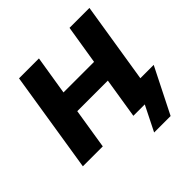

<svg xmlns="http://www.w3.org/2000/svg" viewBox="-218 -896 1261 1261"><g transform="rotate(-45 412.5 -265.5)"><path d="M25 0 137 -705H322L278 -433H562L606 -705H791L701 -142H825L666 174H513L600 0H494L539 -282H255L210 0Z"/></g></svg>

Font: Winston ExtraBold
Style: Italic
Weight: 800
Italic angle: -9°
Designer: Original fonts by Vernon Adams / Changes by Cristiano Sobral
Foundry: Original fonts by Vernon Adams / Changes by Cristiano Sobral
Version: Version 2.503;July 17, 2020;FontCreator 13.0.0.2655 64-bit